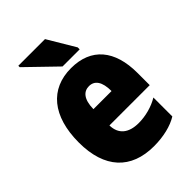

<svg xmlns="http://www.w3.org/2000/svg" viewBox="-225 -859 967 967"><g transform="rotate(-45 259.0 -375.0)"><path d="M245 -600H367V-614L280 -760H90V-750ZM287 10C355 10 416 -5 458 -31V-166C417 -141 364 -127 315 -127C244 -127 203 -160 202 -223H489V-310C489 -472 412 -564 269 -564C121 -564 32 -459 32 -271C32 -88 124 10 287 10ZM203 -338C204 -409 232 -436 269 -436C309 -436 332 -404 332 -338Z"/></g></svg>

Font: Noto Sans Condensed Black
Style: Regular
Weight: 900
Width: 3
Designer: Monotype Design Team
Foundry: Monotype Imaging Inc.
Version: Version 2.013